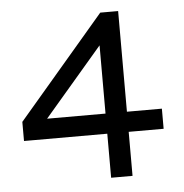

<svg xmlns="http://www.w3.org/2000/svg" viewBox="-44 -458 589 613"><g transform="rotate(-5 251.0 -151.0)"><path d="M21 -27.4V-88.7L299.2 -414.5L344.4 -376.6L80.6 -68.5L59.7 -91.9H468.5V-27.4ZM287.9 113.7V-329L299.2 -414.5H356.5V113.7Z"/></g></svg>

Font: Playfair 5pt SemiExpanded Light
Style: Regular
Weight: 300
Width: 6
Designer: Claus Eggers Sørensen
Foundry: Claus Eggers Sørensen
Version: Version 2.203